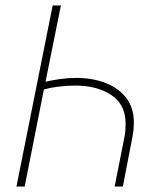

<svg xmlns="http://www.w3.org/2000/svg" viewBox="-20 -680 580 700"><path d="M40 0 172 -660H202L146 -382Q166 -387 197 -391.5Q228 -396 256 -396Q318 -396 366 -377Q414 -358 441 -322Q468 -286 468 -234Q468 -221 467 -209.5Q466 -198 463 -182L428 0H398L434 -182Q436 -191 437 -203Q438 -215 438 -228Q438 -299 386 -333.5Q334 -368 254 -368Q223 -368 192 -364Q161 -360 140 -354L70 0Z"/></svg>

Font: Source Sans 3
Style: Italic
Weight: 200
Italic angle: -11°
Designer: Paul D. Hunt
Foundry: Adobe
Version: Version 3.046;hotconv 1.0.118;makeotfexe 2.5.65603